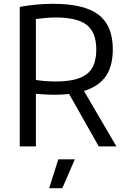

<svg xmlns="http://www.w3.org/2000/svg" viewBox="-20 -771 664 1011"><path d="M287 68H374L308 220H239ZM344 -276Q325 -274 305 -273Q285 -272 263 -272Q243 -272 217.5 -273.5Q192 -275 169 -277V0H84V-735Q129 -743 173 -747Q217 -751 259 -751Q424 -751 499 -693.5Q574 -636 574 -511Q574 -423 537 -369.5Q500 -316 422 -292L593 0H500ZM272 -342Q330 -342 370.5 -351.5Q411 -361 437 -381Q463 -401 475 -433.5Q487 -466 487 -511Q487 -600 437 -639.5Q387 -679 273 -679Q250 -679 221.5 -676.5Q193 -674 169 -671V-350Q186 -347 214.5 -344.5Q243 -342 272 -342Z"/></svg>

Font: Encode Sans Narrow
Style: Regular
Weight: 400
Designer: Pablo Impallari, Andres Torresi
Foundry: Pablo Impallari, Andres Torresi
Version: Version 1.000; ttfautohint (v1.00) -l 8 -r 50 -G 200 -x 14 -